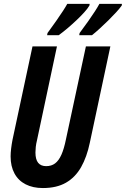

<svg xmlns="http://www.w3.org/2000/svg" viewBox="-20 -951 643 981"><path d="M199.2 9.8Q147.9 9.8 110.8 -9.3Q73.7 -28.3 54 -64.7Q34.2 -101.1 34.2 -151.9Q34.2 -169.9 36.9 -192.1Q39.6 -214.4 43.9 -236.8L146 -713.9H271L168.9 -233.9Q164.6 -216.8 162.8 -200.7Q161.1 -184.6 161.1 -171.9Q161.1 -136.2 175 -119.1Q189 -102.1 215.8 -102.1Q242.7 -102.1 261.5 -116.2Q280.3 -130.4 293.7 -160.4Q307.1 -190.4 316.9 -238.8L418.9 -713.9H543.9L439 -222.2Q423.8 -148.9 394.3 -96.9Q364.7 -44.9 317.1 -17.6Q269.5 9.8 199.2 9.8ZM384.8 -771 386.7 -782.2Q411.6 -815.4 431.2 -843.3Q450.7 -871.1 465.1 -893.3Q479.5 -915.5 487.8 -931.2H603L602.1 -922.9Q591.8 -908.2 573.7 -888.4Q555.7 -868.7 533.9 -847.2Q512.2 -825.7 490.2 -805.7Q468.3 -785.6 449.7 -771ZM220.7 -771 222.7 -782.2Q247.6 -815.9 267.1 -844Q286.6 -872.1 301 -894Q315.4 -916 323.7 -931.2H438L437 -922.9Q428.2 -907.7 410.6 -888.2Q393.1 -868.7 370.8 -847.7Q348.6 -826.7 325 -806.6Q301.3 -786.6 279.8 -771Z"/></svg>

Font: Open Sans Condensed
Style: Italic
Weight: 400
Width: 3
Italic angle: -12°
Designer: Monotype Design Team
Foundry: Monotype Imaging Inc.
Version: Version 3.000